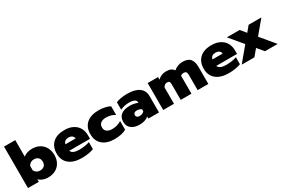

<svg xmlns="http://www.w3.org/2000/svg" viewBox="86 -1843 4336 2962"><g transform="rotate(-30 2254.0 -362.0)"><path d="M233 -44V0H40V-739H240V-445Q267 -468 308 -481.5Q349 -495 394 -495Q470 -495 528 -463Q586 -431 617.5 -372.5Q649 -314 649 -239Q649 -163 617.5 -105.5Q586 -48 528 -16.5Q470 15 394 15Q346 15 304.5 0Q263 -15 233 -44ZM442 -239Q442 -286 414.5 -312.5Q387 -339 340 -339Q306 -339 279.5 -323Q253 -307 240 -279V-200Q253 -172 279.5 -156Q306 -140 340 -140Q387 -140 414.5 -166Q442 -192 442 -239Z M689 -238Q689 -357 762 -426Q835 -495 972 -495Q1060 -495 1122.5 -462.5Q1185 -430 1217 -373Q1249 -316 1249 -245V-180H879Q903 -116 1024 -116Q1072 -116 1122.5 -123.5Q1173 -131 1208 -145V-20Q1170 -4 1113 5.5Q1056 15 996 15Q851 15 770 -51Q689 -117 689 -238ZM1060 -296Q1055 -328 1032 -345.5Q1009 -363 969 -363Q929 -363 906.5 -345Q884 -327 879 -296Z M1289 -239Q1289 -363 1366.5 -429Q1444 -495 1578 -495Q1638 -495 1693 -483.5Q1748 -472 1782 -451V-296Q1752 -318 1710.5 -329.5Q1669 -341 1624 -341Q1566 -341 1531 -315.5Q1496 -290 1496 -239Q1496 -188 1530.5 -163Q1565 -138 1623 -138Q1668 -138 1710.5 -150Q1753 -162 1788 -185V-31Q1752 -9 1697 3Q1642 15 1577 15Q1444 15 1366.5 -50.5Q1289 -116 1289 -239Z M1823 -149Q1823 -230 1877 -272.5Q1931 -315 2034 -315Q2071 -315 2109 -307Q2147 -299 2173 -287V-296Q2173 -329 2140.5 -346Q2108 -363 2050 -363Q1963 -363 1890 -328V-460Q1923 -476 1976 -485.5Q2029 -495 2089 -495Q2228 -495 2301 -442Q2374 -389 2374 -292V0H2185V-38Q2161 -14 2119 0.5Q2077 15 2026 15Q1934 15 1878.5 -27.5Q1823 -70 1823 -149ZM2173 -137V-174Q2136 -198 2089 -198Q2061 -198 2045.5 -185Q2030 -172 2030 -149Q2030 -127 2045 -114Q2060 -101 2088 -101Q2115 -101 2138 -111Q2161 -121 2173 -137Z M2449 -480H2634V-434Q2662 -463 2699.5 -479Q2737 -495 2781 -495Q2834 -495 2865.5 -480.5Q2897 -466 2919 -436Q2949 -464 2990.5 -479.5Q3032 -495 3075 -495Q3172 -495 3212.5 -445.5Q3253 -396 3253 -302V0H3062V-273Q3062 -308 3049.5 -323.5Q3037 -339 3007 -339Q2973 -339 2952 -318V0H2761V-282Q2761 -312 2750 -325.5Q2739 -339 2712 -339Q2669 -339 2641 -292V0H2449Z M3308 -238Q3308 -357 3381 -426Q3454 -495 3591 -495Q3679 -495 3741.5 -462.5Q3804 -430 3836 -373Q3868 -316 3868 -245V-180H3498Q3522 -116 3643 -116Q3691 -116 3741.5 -123.5Q3792 -131 3827 -145V-20Q3789 -4 3732 5.5Q3675 15 3615 15Q3470 15 3389 -51Q3308 -117 3308 -238ZM3679 -296Q3674 -328 3651 -345.5Q3628 -363 3588 -363Q3548 -363 3525.5 -345Q3503 -327 3498 -296Z M4054 -248 3860 -480H4087L4167 -383L4248 -480H4475L4281 -248L4488 0H4263L4168 -113L4073 0H3848Z"/></g></svg>

Font: Prompt ExtraBold
Style: Regular
Weight: 800
Designer: Katatrad Team
Foundry: CadsonDemak
Version: Version 1.000